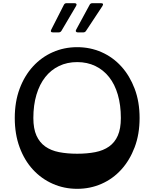

<svg xmlns="http://www.w3.org/2000/svg" viewBox="-20 -1175 972 1209"><path d="M466 -784Q403 -784 352 -759.5Q301 -735 265 -689.5Q229 -644 209.5 -578.5Q190 -513 190 -432Q190 -365 209.5 -321.5Q229 -278 265 -252.5Q301 -227 352 -217Q403 -207 466 -207Q529 -207 580 -217Q631 -227 667 -252.5Q703 -278 722 -321.5Q741 -365 741 -432Q741 -513 722 -578.5Q703 -644 667 -689.5Q631 -735 580 -759.5Q529 -784 466 -784ZM466 -878Q548 -878 619.5 -846.5Q691 -815 744 -756.5Q797 -698 828 -616Q859 -534 859 -432Q859 -330 828 -248Q797 -166 744 -107.5Q691 -49 619.5 -17.5Q548 14 466 14Q384 14 312.5 -17.5Q241 -49 187.5 -107Q134 -165 103.5 -247.5Q73 -330 73 -432Q73 -534 103.5 -616Q134 -698 187.5 -756.5Q241 -815 312.5 -846.5Q384 -878 466 -878ZM544 -1144Q549 -1155 562 -1155H615Q636 -1155 625 -1137L522 -981Q516 -971 504 -971H470Q462 -971 458.5 -976Q455 -981 460 -989ZM382 -1144Q387 -1155 399 -1155H449Q458 -1155 461 -1150Q464 -1145 459 -1137L367 -981Q361 -971 349 -971H314Q294 -971 303 -989Z"/></svg>

Font: OpenDyslexic 3
Style: Regular
Weight: 400
Designer: Abelardo Gonzalez
Version: Version 1.000;PS 001.001;hotconv 1.0.56